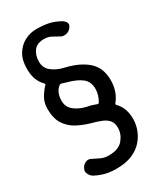

<svg xmlns="http://www.w3.org/2000/svg" viewBox="-182 -776 721 851"><g transform="rotate(-30 178.5 -350.0)"><path d="M153 7Q122 7 96.5 0.5Q71 -6 47 -19Q36 -25 29 -39Q22 -53 28 -64L30 -68Q35 -80 49 -87Q63 -94 75 -88Q94 -79 112 -70Q130 -61 153 -61Q204 -61 226.5 -88.5Q249 -116 249 -147Q249 -172 237.5 -186Q226 -200 205 -208.5Q184 -217 154 -225Q119 -235 88.5 -251.5Q58 -268 39 -297.5Q20 -327 20 -375Q20 -407 34 -431Q48 -455 64 -471Q69 -476 64 -481Q48 -497 39 -519.5Q30 -542 30 -575Q30 -620 48 -649Q66 -678 94 -692.5Q122 -707 153 -707Q188 -707 212.5 -702Q237 -697 259 -686Q276 -679 285 -668Q294 -657 288 -646L287 -644Q278 -627 260.5 -622.5Q243 -618 231 -625Q214 -634 198.5 -643Q183 -652 161 -652Q125 -652 108.5 -630Q92 -608 92 -576Q92 -543 116.5 -524Q141 -505 175 -497Q246 -481 286.5 -445.5Q327 -410 327 -347Q327 -319 319 -294Q311 -269 294 -248Q289 -243 294 -238Q311 -221 319 -198.5Q327 -176 327 -147Q327 -122 317.5 -95Q308 -68 287.5 -44.5Q267 -21 234 -7Q201 7 153 7ZM221 -284Q226 -281 231 -286Q239 -299 244 -315Q249 -331 249 -347Q249 -384 224 -403.5Q199 -423 154 -435L131 -442Q127 -444 122 -442Q107 -432 99.5 -414.5Q92 -397 92 -376Q92 -343 116.5 -324Q141 -305 175 -297Q188 -295 199.5 -291.5Q211 -288 221 -284Z"/></g></svg>

Font: Winky Sans Light
Style: Regular
Weight: 300
Designer: Simon Atzbach
Foundry: typofactur
Version: Version 1.205